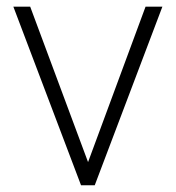

<svg xmlns="http://www.w3.org/2000/svg" viewBox="-20 -548 520 568"><path d="M410.6 -528.3H460.4L260.3 0H223.1L232.9 -47.9ZM248.5 -46.9 257.3 0H219.7L19.5 -528.3H69.3Z"/></svg>

Font: Heebo ExtraLight
Style: Regular
Weight: 250
Designer: Oded Ezer
Foundry: Ezer Type House
Version: Version 3.100